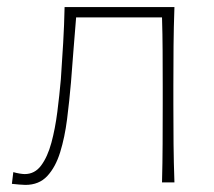

<svg xmlns="http://www.w3.org/2000/svg" viewBox="-20 -514 604 541"><path d="M51.5 7Q45 7 34 6Q23 5 13.5 4L17.5 -29Q26 -26.5 35.2 -25Q44.5 -23.5 49.5 -23.5Q78 -23.5 96 -47.8Q114 -72 124.8 -111.8Q135.5 -151.5 141.5 -198.5Q147.5 -245.5 151.5 -291Q155 -341.5 158 -392.8Q161 -444 162 -494H471.5Q469.5 -438 469 -385Q468.5 -332 468.5 -271V-221Q468.5 -160.5 469 -108.5Q469.5 -56.5 471.5 0H436.5Q438 -56.5 438.2 -108.5Q438.5 -160.5 438.5 -221V-271Q438.5 -325 438.2 -370.8Q438 -416.5 436.5 -465H194.5Q191 -420.5 187.2 -374.8Q183.5 -329 180 -282Q175.5 -229.5 169 -178.2Q162.5 -127 149.5 -85Q136.5 -43 113.2 -18Q90 7 51.5 7Z"/></svg>

Font: Commissioner Flair Thin
Style: Regular
Weight: 100
Designer: Kostas Bartsokas
Foundry: Kostas Bartsokas
Version: Version 1.000; ttfautohint (v1.8.3)